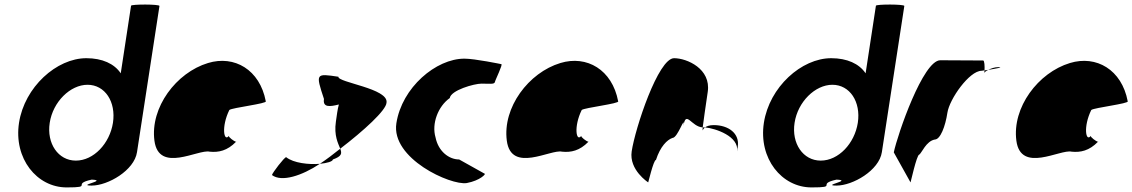

<svg xmlns="http://www.w3.org/2000/svg" viewBox="-20 -810 4942 838"><path d="M63 -274C39 -118 141 8 271 8C391 8 289 -6 380 -26C453 -23 312 0 380 0C451 0 566 -66 578 -146L676 -784C677 -792 553 -792 552 -785L507 -490C479 -532 426 -556 357 -556C227 -556 87 -430 63 -274ZM197 -274C211 -366 287 -440 362 -440C438 -440 487 -366 473 -274C459 -184 389 -109 311 -109C234 -109 183 -184 197 -274Z M654 -196C673 -52 846 -160 895 -148C934 -144 972 -152 1010 -191C1002 -193 976 -212 979 -217C957 -188 945 -257 981 -330C993 -340 1148 -358 1140 -368C1114 -506 1003 -570 888 -535C749 -493 635 -341 654 -196ZM979 -218V-217ZM1011 -192 1010 -191C1012 -191 1012 -191 1011 -190Z M1167 -46C1209 -14 1298 -43 1376 -95C1329 -91 1261 -98 1229 -124C1221 -124 1169 -56 1167 -46ZM1394 -378C1388 -340 1420 -344 1459 -354C1453 -333 1450 -306 1446 -279C1437 -218 1456 -184 1465 -161C1567 -239 1666 -329 1667 -362C1677 -424 1453 -450 1457 -475C1358 -490 1357 -490 1394 -378ZM1376 -95C1407 -98 1432 -105 1433 -114C1472 -128 1473 -140 1465 -161C1435 -137 1405 -114 1376 -95Z M1710 -272C1686 -118 1947 0 2017 -11C2076 -22 2103 -52 2095 -52L1984 -114C1939 -114 1893 -150 1881 -210C1863 -270 1892 -346 1943 -382C1948 -416 2049 -445 2082 -445C2116 -445 2138 -441 2140 -452C2142 -462 2176 -530 2168 -530C2168 -530 2053 -554 2007 -554C1883 -554 1734 -428 1710 -272Z M2192 -196C2211 -52 2384 -160 2433 -148C2472 -144 2510 -152 2548 -191C2540 -193 2514 -212 2517 -217C2495 -188 2483 -257 2519 -330C2531 -340 2686 -358 2678 -368C2652 -506 2541 -570 2426 -535C2287 -493 2173 -341 2192 -196ZM2517 -218V-217ZM2549 -192 2548 -191C2550 -191 2550 -191 2549 -190Z M2737 -149C2725 -68 2809 -14 2809 -14C2808 -6 2832 -112 2843 -112C2862 -171 2892 -200 2915 -208C2939 -208 2971 -314 2963 -261C2974 -331 2998 -256 3047 -254C3051 -281 3059 -346 3069 -409C3084 -510 2978 -556 2922 -556C2853 -556 2752 -250 2737 -149ZM3047 -254C3047 -246 3046 -242 3047 -241C3046 -237 3047 -246 3057 -254ZM3057 -254C3102 -250 3207 -215 3197 -149L3200 -170C3209 -228 3159 -264 3095 -264C3076 -264 3064 -259 3057 -254Z M3314 -274C3290 -118 3392 8 3522 8C3642 8 3540 -6 3631 -26C3704 -23 3563 0 3631 0C3702 0 3817 -66 3829 -146L3927 -784C3928 -792 3804 -792 3803 -785L3758 -490C3730 -532 3677 -556 3608 -556C3478 -556 3338 -430 3314 -274ZM3448 -274C3462 -366 3538 -440 3613 -440C3689 -440 3738 -366 3724 -274C3710 -184 3640 -109 3562 -109C3485 -109 3434 -184 3448 -274Z M3881 -145 3954 -14C3953 -6 3981 -135 3992 -135C4003 -142 4022 -194 4060 -201C4084 -201 4106 -258 4115 -318C4124 -378 4211 -501 4264 -501C4264 -501 4269 -502 4277 -503C4278 -520 4277 -546 4271 -546C4271 -546 4150 -547 4084 -547C4009 -547 3898 -225 3881 -145ZM4277 -503C4277 -498 4276 -494 4276 -491C4276 -494 4283 -500 4293 -505C4287 -504 4282 -504 4277 -503ZM4293 -505C4324 -510 4364 -517 4337 -517C4321 -517 4305 -511 4293 -505Z M4416 -196C4435 -52 4608 -160 4657 -148C4696 -144 4734 -152 4772 -191C4764 -193 4738 -212 4741 -217C4719 -188 4707 -257 4743 -330C4755 -340 4910 -358 4902 -368C4876 -506 4765 -570 4650 -535C4511 -493 4397 -341 4416 -196ZM4741 -218V-217ZM4773 -192 4772 -191C4774 -191 4774 -191 4773 -190Z"/></svg>

Font: Ampere
Style: CndIta
Weight: 400
Version: Version 1